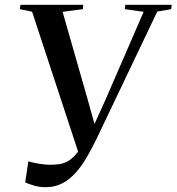

<svg xmlns="http://www.w3.org/2000/svg" viewBox="-20 -763 732 796"><path d="M170.5 13Q143 13 121.5 6.5Q100 0 84.5 -6.5L97.5 -94Q111.5 -90 127.8 -86.8Q144 -83.5 160.2 -81.8Q176.5 -80 190 -80Q208.5 -80 226 -82.5Q243.5 -85 261.5 -94.8Q279.5 -104.5 298 -127.2Q316.5 -150 336.5 -191.5L312 -109.5L113 -714.5L62 -725L65 -743H325L323.5 -725L239.5 -714L344.5 -347L381 -216L350.5 -202L416 -346.5L575.5 -714L497.5 -725L499.5 -743H692L689.5 -725L632 -715L382 -191Q362.5 -150.5 341.2 -113.5Q320 -76.5 295 -48.2Q270 -20 239.2 -3.5Q208.5 13 170.5 13Z"/></svg>

Font: Merriweather 144pt Medium
Style: Italic
Weight: 500
Italic angle: -7.8°
Version: Version 2.101